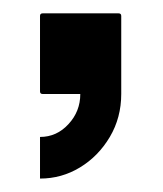

<svg xmlns="http://www.w3.org/2000/svg" viewBox="-20 -140 243 286"><path d="M39.6 126V64Q64.5 64 82 44.9Q99.6 25.9 99.6 0H43.5Q39.6 0 39.6 -3.9V-116.2Q39.6 -120.1 43.5 -120.1H156.7Q160.6 -120.1 160.6 -116.2V0Q160.6 35.2 143.6 64Q126.5 92.8 99.1 109.4Q71.8 126 39.6 126Z"/></svg>

Font: Koulen
Style: Regular
Weight: 400
Designer: Danh Hong
Version: Version 8.000; ttfautohint (v1.8.3)